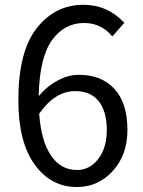

<svg xmlns="http://www.w3.org/2000/svg" viewBox="-20 -749 582 782"><path d="M437.5 -600.6Q392.6 -655.3 322.3 -655.3Q242.2 -655.3 191.4 -585Q140.6 -513.7 137.7 -357.4Q170.9 -397.5 214.8 -420.9Q257.8 -444.3 300.8 -444.3Q393.6 -444.3 446.3 -386.7Q499 -329.1 499 -219.7Q499 -118.2 439.5 -52.7Q379.9 12.7 293.9 12.7Q186.5 12.7 121.1 -79.1Q54.7 -169.9 54.7 -341.8Q54.7 -539.1 129.9 -634.8Q205.1 -729.5 319.3 -729.5Q418 -729.5 486.3 -656.2ZM293.9 -56.6Q345.7 -56.6 380.9 -102.5Q415 -147.5 415 -219.7Q415 -293.9 382.8 -335.9Q349.6 -377.9 286.1 -377.9Q204.1 -377.9 139.6 -286.1Q147.5 -174.8 187.5 -116.2Q226.6 -56.6 293.9 -56.6Z"/></svg>

Font: Noto Traditional Nushu
Style: Regular
Weight: 400
Designer: LIU Zhao
Foundry: Z&Z Studio
Version: Version 1.001; ttfautohint (v1.8.3) -l 8 -r 50 -G 200 -x 14 